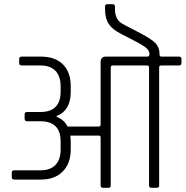

<svg xmlns="http://www.w3.org/2000/svg" viewBox="-20 -892 882 912"><path d="M748 -623H830Q842 -623 842 -612V-593Q842 -581 830 -581H746Q736 -581 736 -572V-12Q736 0 725 0H699Q688 0 688 -12V-572Q688 -581 678 -581H516Q506 -581 506 -572V-12Q506 0 495 0H469Q458 0 458 -12V-239Q458 -248 448 -248H314Q316 -232 316 -224V-182Q316 -116 278 -77.5Q240 -39 174 -39H48Q36 -39 36 -50V-72Q36 -83 48 -83H172Q219 -83 243.5 -108.5Q268 -134 268 -182V-220Q268 -316 172 -316H109Q97 -316 97 -328V-349Q97 -360 109 -360H172Q268 -360 268 -457V-482Q268 -530 243.5 -555.5Q219 -581 172 -581H83Q71 -581 71 -593V-612Q71 -623 83 -623H175Q242 -623 279 -586Q316 -549 316 -482V-455Q316 -367 249 -341V-337Q284 -324 301 -291H448Q458 -291 458 -300V-599Q458 -609 464 -616Q470 -623 480 -623H680Q690 -623 690 -636Q690 -649 677.5 -661.5Q665 -674 621 -697L557 -730Q515 -751 497 -777.5Q479 -804 479 -847V-861Q479 -872 490 -872H515Q526 -872 526 -861V-849Q526 -804 554 -784Q563 -777 630 -743Q697 -709 717.5 -688Q738 -667 738 -632Q738 -623 748 -623Z"/></svg>

Font: Rajdhani
Style: Regular
Weight: 400
Designer: Satya Rajpurohit, Jyotish Sonowal
Foundry: Indian Type Foundry
Version: Version 1.201 February 1, 2022